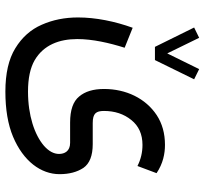

<svg xmlns="http://www.w3.org/2000/svg" viewBox="-44 -502 793 746"><g transform="rotate(90 353.0 -129.5)"><path d="M213.9 -334.5 288.6 -486.8 249 -506.3 188 -382.3 127.4 -506.3 87.4 -486.8 162.6 -334.5ZM336.4 246.6C405.3 246.6 463.9 236.8 511.7 216.8C606.9 176.8 657.2 108.4 657.2 36.1C657.2 -1.5 648.9 -32.2 632.8 -56.6C616.2 -80.6 585.4 -92.8 540.5 -92.8H458.5C420.9 -92.8 411.6 -106 411.6 -136.7C411.6 -178.2 423.3 -213.9 446.8 -242.7C469.7 -271.5 502 -286.1 543.5 -286.1C572.3 -286.1 599.6 -279.8 625.5 -266.6L653.3 -340.8C615.7 -366.2 577.1 -373.5 543.5 -373.5C499 -373.5 460.4 -362.8 427.7 -341.3C362.8 -298.3 326.2 -222.7 326.2 -136.7C326.2 -95.2 335.9 -63 355.5 -40C374.5 -16.6 408.2 -4.9 456.5 -4.9H535.6C568.4 -4.9 578.6 17.1 578.6 38.1C578.6 58.6 567.9 78.1 546.9 96.7C504.4 133.3 428.7 158.7 336.4 158.7C284.7 158.7 244.1 149.9 214.4 132.8C155.3 98.1 132.3 37.6 132.3 -32.7C132.3 -91.8 147 -156.7 166 -216.8L88.4 -248C63.5 -179.2 48.3 -104.5 48.3 -35.6C48.3 15.6 57.6 62.5 76.7 105.5C95.2 147.9 125.5 182.1 168 208C210 233.9 266.1 246.6 336.4 246.6Z"/></g></svg>

Font: Vazirmatn
Style: Regular
Weight: 400
Designer: Saber Rastikerdar
Foundry: Saber Rastikerdar
Version: Version 33.003